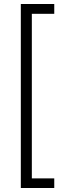

<svg xmlns="http://www.w3.org/2000/svg" viewBox="-20 -827 357 959"><path d="M251 -758H139V64H251V112H84V-807H251Z"/></svg>

Font: Statis Sans Light
Style: Regular
Weight: 300
Designer: bBox Type GmbH
Foundry: bBox Type GmbH
Version: Version 1.000